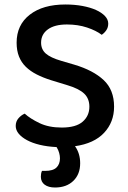

<svg xmlns="http://www.w3.org/2000/svg" viewBox="-20 -642 571 855"><path d="M255 -74Q318 -74 348 -100Q378 -126 378 -167Q378 -203 355 -225Q332 -247 282 -262L207 -285Q172 -296 143.5 -310.5Q115 -325 95 -344.5Q75 -364 64.5 -390.5Q54 -417 54 -452Q54 -531 112.5 -576.5Q171 -622 271 -622Q312 -622 347 -615.5Q382 -609 407.5 -597.5Q433 -586 447.5 -570.5Q462 -555 462 -537Q462 -520 453.5 -507.5Q445 -495 433 -487Q408 -506 367.5 -519.5Q327 -533 278 -533Q223 -533 193 -511Q163 -489 163 -452Q163 -422 184 -403.5Q205 -385 253 -371L311 -354Q395 -329 441.5 -285.5Q488 -242 488 -167Q488 -98 443.5 -50.5Q399 -3 314 9Q337 41 337 85Q337 134 306.5 163.5Q276 193 225 193Q196 193 179 180.5Q162 168 162 145Q162 139 163 132Q164 125 167 119H181Q216 119 231.5 104Q247 89 247 63Q247 52 243.5 39Q240 26 232 13Q191 11 157.5 3Q124 -5 100 -18Q76 -31 63 -47Q50 -63 50 -81Q50 -101 62 -115Q74 -129 90 -136Q114 -114 155.5 -94Q197 -74 255 -74Z"/></svg>

Font: Baloo Da 2 Medium
Style: Regular
Weight: 500
Designer: Noopur Datye, Sulekha Rajkumar and Ek Type
Foundry: Ek Type
Version: Version 1.640;hotconv 1.0.111;makeotfexe 2.5.65597; ttfautoh